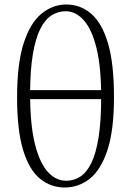

<svg xmlns="http://www.w3.org/2000/svg" viewBox="-20 -820 583 854"><path d="M268 14Q206 14 158 -25Q110 -64 83 -152Q56 -240 56 -387Q56 -538 85.5 -628.5Q115 -719 165 -759.5Q215 -800 275 -800Q338 -800 386 -758.5Q434 -717 460.5 -627Q487 -537 487 -389Q487 -239 457.5 -151Q428 -63 378.5 -24.5Q329 14 268 14ZM274 -16Q308 -16 336.5 -34Q365 -52 386 -94.5Q407 -137 418.5 -209Q430 -281 430 -388Q430 -521 409.5 -605Q389 -689 353 -729.5Q317 -770 272 -770Q238 -770 209 -751.5Q180 -733 159 -691Q138 -649 126 -578Q114 -507 114 -402Q114 -264 135.5 -179Q157 -94 193 -55Q229 -16 274 -16ZM76 -379V-419H470V-379Z"/></svg>

Font: Early Summer Mincho VF
Style: Regular
Weight: 250
Designer: GuiWonder
Version: Version 1.002